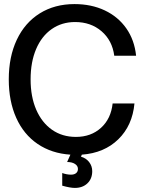

<svg xmlns="http://www.w3.org/2000/svg" viewBox="-20 -746 710 941"><path d="M381 12 377 22Q402 29 417 48.5Q432 68 432 93Q432 130 408.5 152.5Q385 175 347 175Q324 175 285 164V102Q307 110 328 110Q344 110 353 102.5Q362 95 362 82Q362 67 347.5 57.5Q333 48 309 48L325 12Q233 6 164.5 -40.5Q96 -87 59.5 -168.5Q23 -250 23 -357Q23 -468 62.5 -551.5Q102 -635 175 -680.5Q248 -726 345 -726Q428 -726 493.5 -695Q559 -664 599 -607Q639 -550 647 -473H540Q530 -548 477.5 -593Q425 -638 348 -638Q283 -638 233.5 -603.5Q184 -569 157 -505.5Q130 -442 130 -357Q130 -272 157.5 -208.5Q185 -145 235 -110Q285 -75 352 -75Q426 -75 475 -119.5Q524 -164 532 -239H639Q629 -131 560 -63.5Q491 4 381 12Z"/></svg>

Font: Non Bureau
Style: Regular
Weight: 400
Designer: Jona Saucedo
Foundry: Non Foundry
Version: Version 1.000; ttfautohint (v1.8.4)